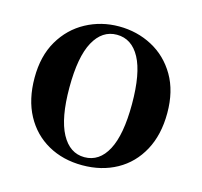

<svg xmlns="http://www.w3.org/2000/svg" viewBox="-87 -647 798 759"><g transform="rotate(15 311.5 -268.0)"><path d="M311 16Q232 16 170.5 -18.5Q109 -53 74.5 -117Q40 -181 40 -270Q40 -359 77 -422Q114 -485 176 -518.5Q238 -552 311 -552Q385 -552 447 -519Q509 -486 546 -423Q583 -360 583 -270Q583 -181 548 -116.5Q513 -52 451.5 -18Q390 16 311 16ZM311 -17Q372 -17 405.5 -80Q439 -143 439 -268Q439 -394 405.5 -456Q372 -518 311 -518Q251 -518 217 -456Q183 -394 183 -268Q183 -143 217 -80Q251 -17 311 -17Z"/></g></svg>

Font: Noto Serif KR ExtraLight
Style: Bold
Weight: 700
Version: Version 2.002-H1;hotconv 1.1.0;makeotfexe 2.6.0